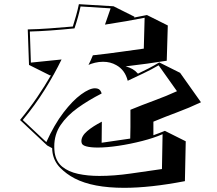

<svg xmlns="http://www.w3.org/2000/svg" viewBox="-20 -818 1040 920"><path d="M866 50Q783 66 710 74Q637 82 575 82Q425 82 338 37Q298 16 268.5 -14Q239 -44 232 -85Q231 -93 230.5 -97Q230 -101 230 -108L206 -121L76 -243Q122 -299 158 -352Q194 -405 224 -457H219L119 -507L113 -677Q163 -678 217.5 -682Q272 -686 329 -691Q337 -717 344.5 -743Q352 -769 358 -798L524 -788L624 -738Q624 -737 623.5 -736Q623 -735 623 -734L684 -746L784 -696L779 -527Q727 -519 684.5 -513Q642 -507 582 -500Q619 -491 641 -465Q666 -477 691.5 -490Q717 -503 743 -519L843 -469L943 -328Q886 -301 828 -279.5Q770 -258 715 -235V-170Q730 -175 743.5 -180.5Q757 -186 770 -191L870 -141ZM759 -175Q718 -157 661.5 -142.5Q605 -128 548.5 -119.5Q492 -111 448 -111Q415 -111 394 -116.5Q373 -122 371 -134Q371 -136 370.5 -138Q370 -140 370 -141Q370 -166 397.5 -189.5Q425 -213 468 -235Q468 -207 467.5 -183.5Q467 -160 467 -134L604 -154Q605 -183 605 -209Q605 -235 605 -257V-292Q661 -315 719.5 -336.5Q778 -358 828 -381L740 -505Q706 -485 668 -467Q630 -449 592 -431Q579 -483 537 -506Q509 -522 474 -522Q454 -522 435.5 -517.5Q417 -513 404 -507Q409 -517 414.5 -528.5Q420 -540 425 -553Q499 -561 557.5 -569.5Q616 -578 669 -585L673 -733Q633 -725 584.5 -716.5Q536 -708 483 -700Q489 -718 496 -737.5Q503 -757 510 -778L366 -787Q356 -739 337 -682Q278 -676 222.5 -672Q167 -668 123 -667L128 -518L275 -533Q240 -461 194 -387.5Q148 -314 89 -243L202 -137Q240 -221 284 -278.5Q328 -336 368.5 -365.5Q409 -395 435 -395Q446 -395 453 -391Q463 -385 467 -370Q404 -338 352.5 -301Q301 -264 270.5 -219Q240 -174 240 -116Q240 -109 240.5 -101.5Q241 -94 242 -86Q249 -43 278.5 -19Q308 5 354 15Q400 25 456 25Q527 25 606.5 13.5Q686 2 756 -8Z"/></svg>

Font: Rampart One
Style: Regular
Weight: 400
Designer: Fontworks Inc.
Foundry: Fontworks Inc.
Version: Version 1.100